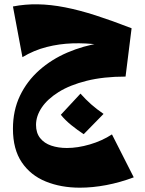

<svg xmlns="http://www.w3.org/2000/svg" viewBox="-20 -450 670 890"><path d="M350 420Q263 420 192.5 391.5Q122 363 81 302.5Q40 242 40 147Q40 62 72.5 -6Q105 -74 162 -124.5Q219 -175 292.5 -206.5Q366 -238 448 -251L590 -319L562 -95Q460 -95 382 -75.5Q304 -56 252 -23.5Q200 9 173.5 48.5Q147 88 147 129Q147 166 166 190Q185 214 217.5 225Q250 236 290 236Q340 236 396.5 219.5Q453 203 499 173L600 372Q536 396 472.5 408Q409 420 350 420ZM557 -220Q499 -235 438 -243Q377 -251 316 -249Q255 -247 196 -232Q137 -217 84 -185L40 -420Q96 -431 155.5 -430Q215 -429 281.5 -416Q348 -403 424 -378.5Q500 -354 590 -319ZM368 172Q339 153 310.5 130Q282 107 262 82L353 -16Q378 12 403 34Q428 56 460 78Z"/></svg>

Font: Marhey
Style: Bold
Weight: 700
Designer: Nur Syamsi & Bustanul Arifin
Foundry: Namelatype
Version: Version 1.000